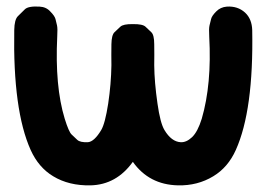

<svg xmlns="http://www.w3.org/2000/svg" viewBox="-20 -536 800 578"><path d="M630.9 -501.5Q617.7 -488.3 615.5 -478.8Q613.3 -469.2 610.8 -459.7Q608.4 -450.2 609.9 -425.8Q617.7 -282.7 587.4 -178.7Q575.2 -139.2 558.1 -123Q541 -106.9 523.9 -107.9Q496.1 -109.4 475.1 -144.5Q462.4 -165.5 454.1 -224.1Q444.8 -288.6 444.3 -339.4Q444.8 -370.1 444.3 -402.8Q444.3 -430.7 435.5 -439Q426.8 -447.3 418 -455.6Q409.2 -463.9 379.9 -463.4Q351.1 -463.9 342.3 -455.6Q333.5 -447.3 324.7 -439Q315.9 -430.7 315.4 -402.8Q314.9 -370.1 315.4 -339.4Q314.5 -282.7 305.7 -224.1Q296.4 -164.1 284.7 -144.5Q263.7 -109.4 244.6 -107.9Q221.2 -106.9 212.6 -115Q204.1 -123 195.6 -131.1Q187 -139.2 174.8 -178.7Q145 -276.4 152.3 -425.8Q153.8 -450.2 151.6 -459.7Q149.4 -469.2 147 -478.8Q144.5 -488.3 131.3 -501.5Q119.1 -515.1 99.1 -516.1Q64.9 -518.1 54.7 -507.8Q44.4 -497.6 33.9 -487.3Q23.4 -477.1 22.9 -445.3Q18.6 -204.1 72.3 -84.5Q96.2 -31.7 140.1 -5.4Q187.5 23.4 252.9 22Q330.6 20 379.9 -48.8Q428.7 20 515.6 22Q574.7 23.4 622.1 -5.4Q666.5 -32.2 689.9 -84.5Q743.7 -204.1 739.3 -445.3Q738.3 -479 717.8 -498Q695.8 -518.1 663.1 -516.1Q643.6 -514.6 630.9 -501.5Z"/></svg>

Font: Comic Relief
Style: Bold
Weight: 700
Designer: Jeff Davis
Foundry: Loudifier
Version: Version 1.200; ttfautohint (v1.8.4.7-5d5b)